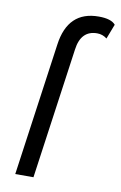

<svg xmlns="http://www.w3.org/2000/svg" viewBox="-84 -783 525 832"><g transform="rotate(10 178.0 -367.5)"><path d="M126 -584Q146.5 -734.9 282.2 -734.9Q337.4 -734.9 356 -711.9L331.1 -647Q312 -662.1 288.1 -662.1Q216.3 -662.1 205.1 -576.2L124 0H43.9Z"/></g></svg>

Font: Human Sans
Style: Italic
Weight: 400
Italic angle: -8°
Designer: Tim Radville
Foundry: Continuum
Version: Version 1.000;FEAKit 1.0